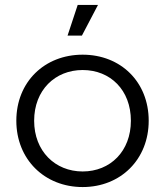

<svg xmlns="http://www.w3.org/2000/svg" viewBox="-20 -751 667 776"><path d="M311 -607 376 -731H294L253 -607ZM314 5C468 5 581 -107 581 -263C581 -420 468 -530 314 -530C160 -530 46 -420 46 -263C46 -107 160 5 314 5ZM314 -58C203 -58 118 -140 118 -263C118 -387 203 -468 314 -468C426 -468 509 -387 509 -263C509 -140 426 -58 314 -58Z"/></svg>

Font: Montserrat Z
Style: Regular
Weight: 400
Designer: Julieta Ulanovsky
Foundry: Julieta Ulanovsky
Version: Version 8.000